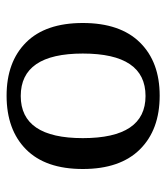

<svg xmlns="http://www.w3.org/2000/svg" viewBox="20 -526 516 597"><g transform="rotate(90 278.5 -228.0)"><path d="M278 10Q173 10 112.5 -50.5Q52 -111 52 -227Q52 -343 112.5 -404.5Q173 -466 278 -466Q384 -466 445 -404.5Q506 -343 506 -227Q506 -111 445 -50.5Q384 10 278 10ZM279 -34Q410 -34 410 -227Q410 -422 279 -422Q147 -422 147 -227Q147 -34 279 -34Z"/></g></svg>

Font: Noto Serif Thai SemiCondensed Medium
Style: Regular
Weight: 500
Width: 4
Designer: Monotype Design Team
Foundry: Monotype Imaging Inc.
Version: Version 2.002; ttfautohint (v1.8.4.7-5d5b)